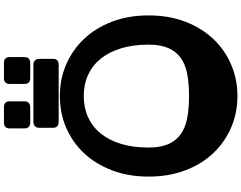

<svg xmlns="http://www.w3.org/2000/svg" viewBox="-145 -1063 1222 972"><g transform="rotate(-90 466.0 -577.0)"><path d="M557 -1035Q527 -1035 527 -1065V-1139Q527 -1168 557 -1168H633Q663 -1168 663 -1139V-1065Q663 -1035 633 -1035ZM332 -1035Q302 -1035 302 -1065V-1139Q302 -1168 332 -1168H409Q439 -1168 439 -1139V-1065Q439 -1035 409 -1035ZM335 -891Q305 -891 305 -920V-990Q305 -1003 313 -1011Q321 -1019 335 -1019H624Q638 -1019 646 -1011Q654 -1003 654 -990V-920Q654 -891 624 -891ZM466 14Q380 14 306 -18Q232 -50 176.5 -108.5Q121 -167 89.5 -250.5Q58 -334 58 -436Q58 -538 89.5 -620.5Q121 -703 176 -762Q231 -821 305.5 -853Q380 -885 466 -885Q551 -885 625.5 -853Q700 -821 755.5 -762Q811 -703 842.5 -620.5Q874 -538 874 -436Q874 -334 842.5 -251Q811 -168 755.5 -109Q700 -50 625.5 -18Q551 14 466 14ZM466 -764Q407 -764 358.5 -742Q310 -720 276 -678Q242 -636 223.5 -575Q205 -514 205 -436Q205 -375 222.5 -335.5Q240 -296 273.5 -272.5Q307 -249 355.5 -240Q404 -231 466 -231Q528 -231 576.5 -240Q625 -249 658 -272.5Q691 -296 708.5 -335.5Q726 -375 726 -436Q726 -514 707.5 -575Q689 -636 655 -678Q621 -720 573 -742Q525 -764 466 -764Z"/></g></svg>

Font: OpenDyslexic3
Style: Bold
Weight: 700
Designer: Abelardo Gonzalez
Version: Version 1.000;PS 001.001;hotconv 1.0.56